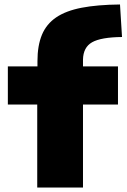

<svg xmlns="http://www.w3.org/2000/svg" viewBox="-20 -836 564 856"><path d="M146 -370H15V-540H147V-563Q147 -633 167 -681Q187 -729 230.5 -758.5Q274 -788 344 -801.5Q414 -815 515 -816L524 -671Q430 -670 390.5 -647.5Q351 -625 350 -570V-540H506V-370H350V0H146Z"/></svg>

Font: Encode Sans Wide
Style: ExtraBold
Weight: 800
Designer: Pablo Impallari, Andres Torresi
Foundry: Pablo Impallari, Andres Torresi
Version: Version 1.000; ttfautohint (v1.00) -l 8 -r 50 -G 200 -x 14 -